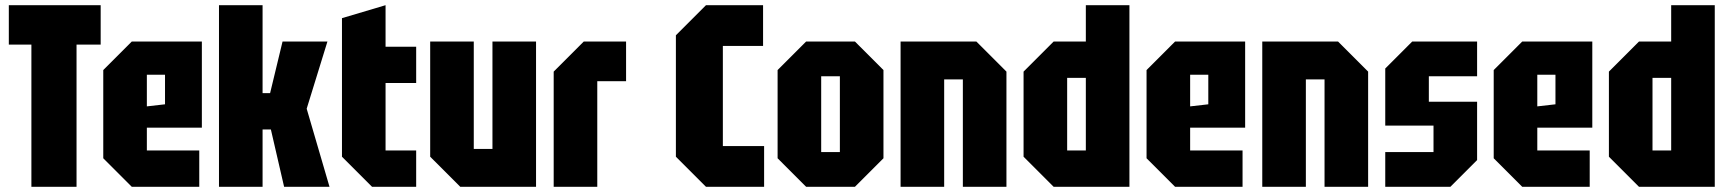

<svg xmlns="http://www.w3.org/2000/svg" viewBox="-20 -720 6663 740"><path d="M101 0V-548H14V-700H368V-548H275V0Z M378 -110V-450L488 -560H758V-228H546V-140H748V0H488ZM546 -310 616 -318V-432H546Z M824 0V-700H992V-361H1021L1069 -560H1242L1162 -301L1250 0H1075L1024 -221H992V0Z M1298 -650 1466 -700V-540H1584V-400H1466V-140H1584V0H1414L1298 -116Z M2046 -560V0H1754L1638 -116V-560H1806V-146H1878V-560Z M2114 0V-444L2230 -560H2393V-407H2282V0Z M2585 -116V-584L2701 -700H2921V-543H2766V-157H2925V0H2701Z M2977 -110V-450L3087 -560H3275L3385 -450V-110L3275 0H3087ZM3145 -134H3217V-426H3145Z M3451 0V-560H3743L3859 -444V0H3691V-414H3619V0Z M4333 -700V0H4041L3925 -116V-444L4041 -560H4165V-700ZM4093 -140H4165V-420H4093Z M4399 -110V-450L4509 -560H4779V-228H4567V-140H4769V0H4509ZM4567 -310 4637 -318V-432H4567Z M4845 0V-560H5137L5253 -444V0H5085V-414H5013V0Z M5319 0V-134H5505V-236H5319V-456L5423 -560H5673V-426H5487V-328H5673V-103L5570 0Z M5737 -110V-450L5847 -560H6117V-228H5905V-140H6107V0H5847ZM5905 -310 5975 -318V-432H5905Z M6589 -700V0H6297L6181 -116V-444L6297 -560H6421V-700ZM6349 -140H6421V-420H6349Z"/></svg>

Font: Tektur Condensed
Style: Bold
Weight: 700
Width: 3
Designer: Adam Jagosz
Foundry: Adam Jagosz
Version: Version 1.005;gftools[0.9.30]